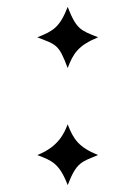

<svg xmlns="http://www.w3.org/2000/svg" viewBox="-20 -533 392 556"><path d="M264 -425C215 -445 202 -446 176 -513C153 -454 134 -443 88 -425C144 -403 150 -405 176 -336C192 -378 206 -401 264 -425ZM264 -84C208 -107 193 -129 176 -173C167 -151 152 -109 88 -84C130 -68 152 -60 176 3C202 -64 216 -64 264 -84Z"/></svg>

Font: Libertinus Serif Display
Style: Regular
Weight: 400
Designer: Philipp H. Poll
Foundry: Khaled Hosny
Version: Version 6.1